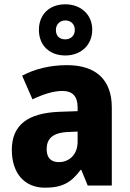

<svg xmlns="http://www.w3.org/2000/svg" viewBox="-20 -956 604 893"><path d="M284 -698C356 -698 409 -746 409 -818C409 -889 355 -936 284 -936C210 -936 161 -889 161 -817C161 -745 210 -698 284 -698ZM284 -773C255 -773 240 -790 240 -817C240 -843 259 -861 284 -861C310 -861 328 -843 328 -817C328 -790 309 -773 284 -773ZM292 -653C212 -653 141 -635 83 -604L131 -494C182 -518 228 -533 271 -533C316 -533 341 -509 341 -457V-439L255 -436C111 -430 35 -376 35 -259C35 -150 94 -83 189 -83C271 -83 312 -108 355 -166H358L388 -93H500V-456C500 -587 424 -653 292 -653ZM296 -342 341 -344V-297C341 -238 303 -202 254 -202C219 -202 197 -220 197 -262C197 -310 224 -339 296 -342Z"/></svg>

Font: Noto Sans Kannada UI SemiCondensed ExtraBold
Style: Regular
Weight: 800
Width: 4
Designer: Jelle Bosma - Monotype Design Team
Foundry: Monotype Imaging Inc.
Version: Version 2.005